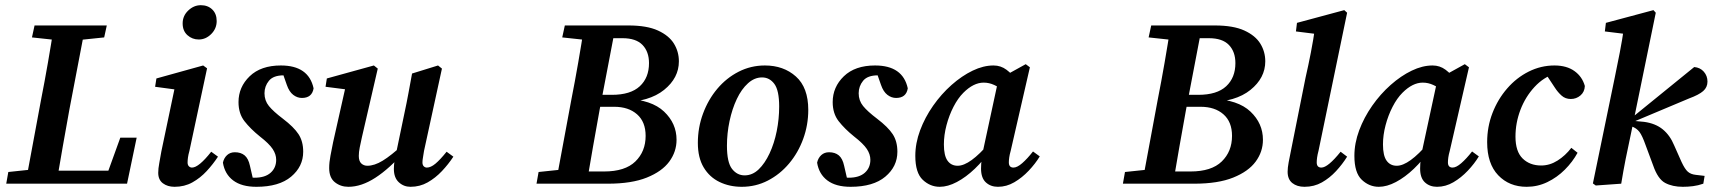

<svg xmlns="http://www.w3.org/2000/svg" viewBox="-20 -707 6592 739"><path d="M4 0 12 -45 135 -58H146L135 0ZM78 0 138 -323Q152 -394 164.5 -466Q177 -538 188 -609H309L247 -285Q234 -214 221.5 -142.5Q209 -71 197 0ZM103 -563 113 -609H391L381 -563L256 -550H224ZM135 0 144 -50H448L379 0L443 -177H506L469 0Z M589 -42Q589 -58 593 -79Q597 -100 601 -124L655 -381L674 -360L577 -373L582 -405L762 -455L777 -444L709 -126Q705 -112 703.5 -101Q702 -90 702 -82Q702 -72 707 -67Q712 -62 719 -62Q745 -62 793 -123L819 -104Q800 -75 775.5 -48.5Q751 -22 720.5 -5Q690 12 652 12Q625 12 607 -1.5Q589 -15 589 -42ZM745 -555Q720 -555 701.5 -571.5Q683 -588 683 -617Q683 -646 704.5 -666.5Q726 -687 753 -687Q780 -687 797 -670.5Q814 -654 814 -626Q814 -597 793 -576Q772 -555 745 -555Z M957 -4 908 -28Q923 -25 935 -24Q947 -23 960 -23Q1000 -23 1021.5 -42Q1043 -61 1043 -92Q1043 -113 1029.5 -133.5Q1016 -154 980 -182Q944 -211 921 -240.5Q898 -270 898 -314Q898 -372 941 -413.5Q984 -455 1061 -455Q1168 -455 1187 -367Q1181 -330 1142 -330Q1124 -330 1108.5 -342Q1093 -354 1084 -380L1064 -437L1110 -414Q1094 -417 1072 -417Q1032 -417 1015 -396Q998 -375 998 -348Q998 -320 1015 -299Q1032 -278 1069 -250Q1111 -218 1129 -190.5Q1147 -163 1147 -123Q1147 -66 1100.5 -27Q1054 12 967 12Q910 12 877.5 -12.5Q845 -37 838 -81Q842 -99 854 -110Q866 -121 884 -121Q907 -121 921.5 -109Q936 -97 942 -69Z M1321 12Q1291 12 1269 -5.5Q1247 -23 1247 -60Q1247 -82 1252 -108Q1257 -134 1262 -159L1313 -386L1327 -361L1233 -373L1238 -405L1419 -455L1434 -443L1373 -179Q1368 -157 1364.5 -139Q1361 -121 1361 -107Q1361 -87 1370.5 -78Q1380 -69 1394 -69Q1421 -69 1453 -88.5Q1485 -108 1533 -152L1537 -124Q1479 -58 1425 -23Q1371 12 1321 12ZM1560 12Q1534 12 1515 -5.5Q1496 -23 1496 -57Q1496 -72 1498.5 -87Q1501 -102 1506 -124L1537 -273Q1545 -310 1552 -348Q1559 -386 1566 -424L1666 -455L1681 -443L1612 -126Q1610 -112 1608 -101Q1606 -90 1606 -82Q1606 -72 1611 -67Q1616 -62 1623 -62Q1638 -62 1656 -77Q1674 -92 1699 -123L1725 -104Q1706 -75 1681 -48.5Q1656 -22 1626 -5Q1596 12 1560 12Z M2045 0 2053 -45 2177 -58H2188L2176 0ZM2119 0 2179 -323Q2193 -394 2205.5 -466Q2218 -538 2229 -609H2350L2288 -285Q2275 -214 2262.5 -142.5Q2250 -71 2238 0ZM2144 -563 2154 -609H2290L2279 -550H2265ZM2178 0 2187 -47H2305Q2386 -47 2425.5 -85.5Q2465 -124 2465 -184Q2465 -238 2432 -267Q2399 -296 2344 -296H2233L2241 -342H2335Q2407 -342 2442.5 -375Q2478 -408 2478 -464Q2478 -508 2453 -534Q2428 -560 2376 -560H2282L2292 -609H2399Q2470 -609 2512.5 -589.5Q2555 -570 2574 -539Q2593 -508 2593 -471Q2593 -407 2536 -361Q2479 -315 2374 -313L2389 -327Q2488 -323 2536 -277.5Q2584 -232 2584 -169Q2584 -123 2556 -85Q2528 -47 2469.5 -23.5Q2411 0 2320 0Z M2835 12Q2788 12 2749.5 -6.5Q2711 -25 2688.5 -62.5Q2666 -100 2666 -157Q2666 -216 2686 -270Q2706 -324 2741 -365.5Q2776 -407 2823 -431Q2870 -455 2924 -455Q2996 -455 3043.5 -412.5Q3091 -370 3091 -284Q3091 -226 3071.5 -172.5Q3052 -119 3017 -77.5Q2982 -36 2935.5 -12Q2889 12 2835 12ZM2846 -32Q2876 -32 2900 -55Q2924 -78 2942 -116.5Q2960 -155 2969.5 -202Q2979 -249 2979 -297Q2979 -359 2960.5 -384Q2942 -409 2913 -409Q2884 -409 2859 -386.5Q2834 -364 2816 -326Q2798 -288 2788 -241Q2778 -194 2778 -146Q2778 -82 2797.5 -57Q2817 -32 2846 -32Z M3244 -4 3195 -28Q3210 -25 3222 -24Q3234 -23 3247 -23Q3287 -23 3308.5 -42Q3330 -61 3330 -92Q3330 -113 3316.5 -133.5Q3303 -154 3267 -182Q3231 -211 3208 -240.5Q3185 -270 3185 -314Q3185 -372 3228 -413.5Q3271 -455 3348 -455Q3455 -455 3474 -367Q3468 -330 3429 -330Q3411 -330 3395.5 -342Q3380 -354 3371 -380L3351 -437L3397 -414Q3381 -417 3359 -417Q3319 -417 3302 -396Q3285 -375 3285 -348Q3285 -320 3302 -299Q3319 -278 3356 -250Q3398 -218 3416 -190.5Q3434 -163 3434 -123Q3434 -66 3387.5 -27Q3341 12 3254 12Q3197 12 3164.5 -12.5Q3132 -37 3125 -81Q3129 -99 3141 -110Q3153 -121 3171 -121Q3194 -121 3208.5 -109Q3223 -97 3229 -69Z M3597 12Q3560 12 3531.5 -15Q3503 -42 3503 -107Q3503 -156 3521.5 -205.5Q3540 -255 3571.5 -300Q3603 -345 3642.5 -380Q3682 -415 3723.5 -435Q3765 -455 3804 -455Q3832 -455 3854 -438.5Q3876 -422 3895 -396L3842 -358Q3826 -371 3806.5 -380Q3787 -389 3766 -389Q3727 -389 3688 -350Q3667 -329 3650 -296Q3633 -263 3623 -225Q3613 -187 3613 -151Q3613 -108 3627 -88.5Q3641 -69 3666 -69Q3713 -69 3788 -157L3794 -131Q3766 -90 3732 -57.5Q3698 -25 3663 -6.5Q3628 12 3597 12ZM3821 12Q3793 12 3774.5 -5Q3756 -22 3756 -58Q3756 -77 3758.5 -94Q3761 -111 3765 -133L3823 -402L3928 -460L3944 -448L3870 -126Q3866 -112 3864.5 -101Q3863 -90 3863 -82Q3863 -62 3881 -62Q3895 -62 3914.5 -79Q3934 -96 3956 -124L3982 -105Q3965 -77 3939.5 -50Q3914 -23 3884 -5.5Q3854 12 3821 12Z M4302 0 4310 -45 4434 -58H4445L4433 0ZM4376 0 4436 -323Q4450 -394 4462.5 -466Q4475 -538 4486 -609H4607L4545 -285Q4532 -214 4519.5 -142.5Q4507 -71 4495 0ZM4401 -563 4411 -609H4547L4536 -550H4522ZM4435 0 4444 -47H4562Q4643 -47 4682.5 -85.5Q4722 -124 4722 -184Q4722 -238 4689 -267Q4656 -296 4601 -296H4490L4498 -342H4592Q4664 -342 4699.5 -375Q4735 -408 4735 -464Q4735 -508 4710 -534Q4685 -560 4633 -560H4539L4549 -609H4656Q4727 -609 4769.5 -589.5Q4812 -570 4831 -539Q4850 -508 4850 -471Q4850 -407 4793 -361Q4736 -315 4631 -313L4646 -327Q4745 -323 4793 -277.5Q4841 -232 4841 -169Q4841 -123 4813 -85Q4785 -47 4726.5 -23.5Q4668 0 4577 0Z M5001 12Q4972 12 4954 -2.5Q4936 -17 4936 -46Q4936 -61 4940 -82.5Q4944 -104 4951 -138L5005 -408Q5016 -456 5025.5 -505Q5035 -554 5042 -603L5080 -572L4968 -586L4972 -619L5154 -668L5165 -658L5055 -127Q5051 -112 5049.5 -101Q5048 -90 5048 -82Q5048 -62 5066 -62Q5091 -62 5140 -123L5165 -104Q5147 -75 5122.5 -48.5Q5098 -22 5068 -5Q5038 12 5001 12Z M5287 12Q5250 12 5221.5 -15Q5193 -42 5193 -107Q5193 -156 5211.5 -205.5Q5230 -255 5261.5 -300Q5293 -345 5332.5 -380Q5372 -415 5413.5 -435Q5455 -455 5494 -455Q5522 -455 5544 -438.5Q5566 -422 5585 -396L5532 -358Q5516 -371 5496.5 -380Q5477 -389 5456 -389Q5417 -389 5378 -350Q5357 -329 5340 -296Q5323 -263 5313 -225Q5303 -187 5303 -151Q5303 -108 5317 -88.5Q5331 -69 5356 -69Q5403 -69 5478 -157L5484 -131Q5456 -90 5422 -57.5Q5388 -25 5353 -6.5Q5318 12 5287 12ZM5511 12Q5483 12 5464.5 -5Q5446 -22 5446 -58Q5446 -77 5448.5 -94Q5451 -111 5455 -133L5513 -402L5618 -460L5634 -448L5560 -126Q5556 -112 5554.5 -101Q5553 -90 5553 -82Q5553 -62 5571 -62Q5585 -62 5604.5 -79Q5624 -96 5646 -124L5672 -105Q5655 -77 5629.5 -50Q5604 -23 5574 -5.5Q5544 12 5511 12Z M5856 12Q5789 12 5746.5 -32.5Q5704 -77 5704 -160Q5704 -219 5724.5 -272Q5745 -325 5781 -366.5Q5817 -408 5864 -431.5Q5911 -455 5963 -455Q6010 -455 6040 -433.5Q6070 -412 6080 -376Q6079 -353 6063 -339.5Q6047 -326 6026 -326Q6005 -326 5990.5 -339Q5976 -352 5965 -369L5924 -431L5968 -425Q5921 -410 5886 -372Q5851 -334 5832 -284Q5813 -234 5813 -181Q5813 -124 5840.5 -97Q5868 -70 5912 -70Q5945 -70 5975 -89Q6005 -108 6028 -138L6052 -119Q6033 -84 6003 -54Q5973 -24 5935.5 -6Q5898 12 5856 12Z M6111 -1 6195 -408Q6205 -456 6214.5 -505Q6224 -554 6231 -603L6271 -572L6157 -586L6161 -619L6344 -668L6353 -658L6258 -195Q6246 -140 6237 -94.5Q6228 -49 6220 0L6122 7ZM6536 0Q6516 7 6496.5 9.5Q6477 12 6457 12Q6417 12 6389 -3Q6361 -18 6343 -70L6314 -148Q6301 -185 6290 -199.5Q6279 -214 6259 -221L6246 -225L6245 -241L6501 -449Q6524 -447 6538 -431Q6552 -415 6552 -393Q6552 -371 6535.5 -356.5Q6519 -342 6481 -328L6262 -236L6265 -242L6308 -238Q6352 -232 6380 -209Q6408 -186 6424 -147L6452 -84Q6465 -56 6476.5 -46Q6488 -36 6507 -34L6541 -30Z"/></svg>

Font: Lisu Bosa Black
Style: Italic
Weight: 900
Italic angle: -19°
Designer: David Morse, Annie Olsen, Victor Gaultney, Frank Grießhammer (Latin)
Foundry: SIL International
Version: Version 2.000